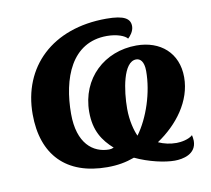

<svg xmlns="http://www.w3.org/2000/svg" viewBox="-68 -622 800 729"><g transform="rotate(-10 332.0 -258.0)"><path d="M549 30C580 30 633 20 633 -32C633 -40 631 -49 630 -54C615 -40 585 -35 568 -35C543 -35 520 -40 498 -50C577 -103 639 -184 639 -276C639 -370 573 -426 481 -426C358 -426 261 -338 261 -208C261 -135 290 -94 329 -59C321 -56 317 -55 311 -55C249 -55 192 -99 192 -213C192 -349 240 -481 377 -481C416 -481 446 -469 455 -457C462 -463 478 -481 478 -501C478 -530 456 -546 386 -546C177 -546 48 -419 48 -237C48 -80 135 10 293 10C333 10 365 4 398 -8C451 17 511 30 549 30ZM426 -88C416 -109 405 -149 405 -195C405 -265 421 -374 471 -374C486 -374 501 -362 501 -324C501 -241 470 -148 426 -88Z"/></g></svg>

Font: Noto Serif SemiCondensed Extra
Style: Italic
Weight: 800
Width: 4
Italic angle: -12°
Designer: Monotype Design Team
Foundry: Monotype Imaging Inc.
Version: Version 1.901